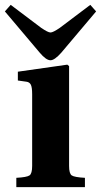

<svg xmlns="http://www.w3.org/2000/svg" viewBox="-41 -767 414 787"><path d="M25.9 0V-38.1Q69.3 -40.5 80.1 -48.1Q90.8 -55.7 90.8 -86.9V-380.9Q90.8 -409.7 85.2 -420.2Q79.6 -430.7 66.9 -432.1L32.2 -437V-473.1L234.9 -502L242.2 -496.1V-86.9Q242.2 -55.7 252.9 -48.1Q263.7 -40.5 307.1 -38.1V0ZM-21 -720.2 2.9 -747.1 127.9 -652.8Q155.8 -633.8 166 -633.8Q176.3 -633.8 204.1 -652.8L329.1 -747.1L353 -720.2L210 -550.8Q182.6 -520 166 -520Q147.9 -520 122.1 -550.8Z"/></svg>

Font: Linguistics Pro
Style: Bold
Weight: 700
Designer: Stefan Peev, Context Ltd
Foundry: Stefan Peev, Context Ltd
Version: Version 001.000